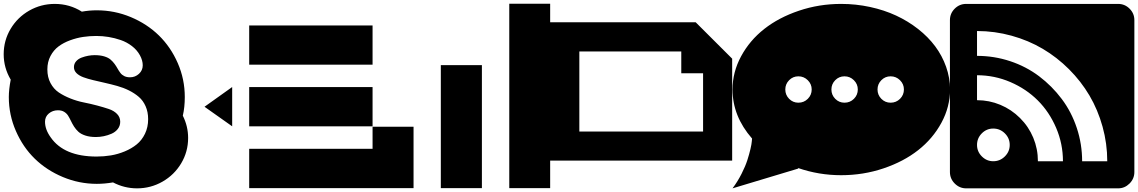

<svg xmlns="http://www.w3.org/2000/svg" viewBox="-20 -821 6170 1041"><path d="M783.2 -174.8Q783.2 -213.9 769.5 -244.9Q755.9 -275.9 732.4 -295.9Q709 -315.9 679 -330.8Q648.9 -345.7 615.5 -355Q582 -364.3 548.6 -371.8Q515.1 -379.4 485.1 -386.5Q455.1 -393.6 431.6 -402.3Q408.2 -411.1 394.5 -424.8Q380.9 -438.5 380.9 -457Q380.9 -475.1 392.6 -488.5Q404.3 -502 422.6 -508.8Q440.9 -515.6 458.7 -518.8Q476.6 -522 493.2 -522Q522.9 -522 544.9 -515.4Q566.9 -508.8 579.3 -498Q591.8 -487.3 601.1 -474.6Q610.4 -461.9 617.4 -449.2Q624.5 -436.5 632.6 -425.8Q640.6 -415 653.8 -408.4Q667 -401.9 685.1 -401.9Q712.9 -401.9 733.4 -420.7Q753.9 -439.5 753.9 -466.8Q753.9 -493.2 738.8 -521Q723.1 -549.8 695.6 -571Q668 -592.3 634.8 -603.8Q601.6 -615.2 568.6 -620.6Q535.6 -626 502 -626Q465.8 -626 430.9 -620.8Q396 -615.7 360.1 -602.5Q324.2 -589.4 297.4 -569.3Q270.5 -549.3 253.7 -517.3Q236.8 -485.4 236.8 -444.8Q236.8 -402.3 253.9 -370.4Q271 -338.4 298.6 -319.8Q326.2 -301.3 361.8 -287.1Q397.5 -272.9 434.3 -265.6Q471.2 -258.3 506.8 -248.8Q542.5 -239.3 570.1 -230Q597.7 -220.7 614.7 -203.1Q631.8 -185.5 631.8 -161.1Q631.8 -138.7 618.7 -121.8Q605.5 -105 584.7 -95.9Q564 -86.9 542.5 -82.5Q521 -78.1 500 -78.1Q466.8 -78.1 442.6 -86.2Q418.5 -94.2 404.8 -106.9Q391.1 -119.6 381.3 -135Q371.6 -150.4 364.3 -166Q356.9 -181.6 348.9 -194.3Q340.8 -207 327.1 -215.1Q313.5 -223.1 293.9 -223.1Q265.6 -223.1 244.9 -205.8Q224.1 -188.5 224.1 -161.1Q224.1 -118.7 254.9 -76.2Q327.1 27.8 503.9 27.8Q543.5 27.8 581.5 21.5Q619.6 15.1 656.5 -0.2Q693.4 -15.6 721.2 -38.1Q749 -60.5 766.1 -95.9Q783.2 -131.3 783.2 -174.8ZM1000 -73.2Q1000 1.5 962.4 64.5Q924.8 127.4 861.1 163.8Q797.4 200.2 723.1 200.2Q654.3 200.2 592.8 168Q546.9 175.8 504.9 175.8Q409.2 175.8 321 138.9Q232.9 102.1 168.7 39.6Q104.5 -22.9 66.2 -110.6Q27.8 -198.2 27.8 -294.9Q27.8 -335.4 38.1 -389.2Q0 -453.6 0 -526.9Q0 -601.6 37.6 -664.6Q75.2 -727.5 138.9 -763.7Q202.6 -799.8 276.9 -799.8Q357.4 -799.8 423.8 -757.8Q463.9 -765.1 504.9 -765.1Q601.1 -765.1 689.2 -728.3Q777.3 -691.4 841.6 -628.7Q905.8 -565.9 943.8 -478.8Q981.9 -391.6 981.9 -294.9Q981.9 -239.3 971.2 -193.8Q1000 -136.2 1000 -73.2Z M1238.8 -349.1V-136.2L1088.9 -242.2ZM2000 -14.2V199.2H1331.1V-14.2ZM2000 -349.1V-136.2H1331.1V-349.1ZM2000 -683.1V-470.2H1331.1V-683.1Z M2741.2 199.2V-800.8H2962.9V199.2ZM2592.8 199.2H2370.1V-467.8H2592.8ZM2222.2 199.2H2000V-133.8H2222.2Z M3121.1 -107.9H3792V-423.8H3673.8V-542H3121.1ZM3949.7 -502.9V49.8H2962.9V-700.2H3752Z M4380.9 -335.9Q4380.9 -365.2 4359.6 -386.2Q4338.4 -407.2 4308.6 -407.2Q4279.3 -407.2 4258.5 -386.2Q4237.8 -365.2 4237.8 -335.9Q4237.8 -306.2 4258.5 -285.2Q4279.3 -264.2 4308.6 -264.2Q4338.9 -264.2 4359.9 -285.2Q4380.9 -306.2 4380.9 -335.9ZM4630.9 -335.9Q4630.9 -365.2 4609.6 -386.2Q4588.4 -407.2 4558.6 -407.2Q4529.3 -407.2 4508.5 -386.2Q4487.8 -365.2 4487.8 -335.9Q4487.8 -306.2 4508.5 -285.2Q4529.3 -264.2 4558.6 -264.2Q4588.9 -264.2 4609.9 -285.2Q4630.9 -306.2 4630.9 -335.9ZM4880.9 -335.9Q4880.9 -365.2 4859.6 -386.2Q4838.4 -407.2 4808.6 -407.2Q4779.3 -407.2 4758.5 -386.2Q4737.8 -365.2 4737.8 -335.9Q4737.8 -306.2 4758.5 -285.2Q4779.3 -264.2 4808.6 -264.2Q4838.9 -264.2 4859.9 -285.2Q4880.9 -306.2 4880.9 -335.9ZM5130.9 -335.9Q5130.9 -241.2 5084.2 -155.3Q5037.6 -69.3 4958.5 -7.1Q4879.4 55.2 4770 92Q4660.6 128.9 4540.5 128.9Q4419.4 128.9 4306.6 89.8L4308.6 92.8L3951.7 200.2Q3979.5 163.1 4000.5 121.6Q4021.5 80.1 4032 47.4Q4042.5 14.6 4048.8 -12.7Q4055.2 -40 4056.2 -54.7L4057.6 -69.8Q3951.7 -190.9 3951.7 -335.9Q3951.7 -430.2 3998.3 -516.1Q4044.9 -602.1 4123.8 -664.1Q4202.6 -726.1 4311.8 -762.9Q4420.9 -799.8 4540.5 -799.8Q4620.6 -799.8 4697.3 -783.2Q4773.9 -766.6 4838.6 -736.6Q4903.3 -706.5 4957.8 -663.8Q5012.2 -621.1 5050.3 -570.1Q5088.4 -519 5109.6 -459Q5130.9 -398.9 5130.9 -335.9Z M5454.6 -35.2Q5454.6 -71.8 5428.2 -97.9Q5401.9 -124 5365.2 -124Q5329.1 -124 5303.2 -97.9Q5277.3 -71.8 5277.3 -35.2Q5277.3 1 5303.5 27.1Q5329.6 53.2 5365.2 53.2Q5401.9 53.2 5428.2 27.1Q5454.6 1 5454.6 -35.2ZM5607.4 53.2H5743.2Q5743.2 -41.5 5706.3 -127.7Q5669.4 -213.9 5606.9 -276.4Q5544.4 -338.9 5458.3 -376Q5372.1 -413.1 5277.3 -413.1V-277.8Q5343.3 -277.8 5403.6 -252.7Q5463.9 -227.5 5510.3 -181.2Q5557.1 -134.8 5582.3 -74.2Q5607.4 -13.7 5607.4 53.2ZM5847.2 53.2H5983.4Q5983.4 -42.5 5958 -134Q5932.6 -225.6 5887 -303Q5841.3 -380.4 5776.1 -445.6Q5710.9 -510.7 5633.5 -556.4Q5556.2 -602.1 5464.6 -627.4Q5373 -652.8 5277.3 -652.8V-518.1Q5370.1 -518.1 5457 -489.3Q5543.9 -460.4 5614 -407.5Q5684.1 -354.5 5736.8 -284.2Q5789.6 -213.9 5818.4 -126.7Q5847.2 -39.6 5847.2 53.2ZM6130.4 -711.9V111.8Q6130.4 147.9 6104.2 174.1Q6078.1 200.2 6042.5 200.2H5218.3Q5182.6 200.2 5156.5 174.1Q5130.4 147.9 5130.4 111.8V-711.9Q5130.4 -748 5156.2 -773.9Q5182.1 -799.8 5218.3 -799.8H6042.5Q6078.6 -799.8 6104.5 -773.9Q6130.4 -748 6130.4 -711.9Z"/></svg>

Font: Web Symbols
Style: Regular
Weight: 400
Designer: Igor Kiselev
Foundry: Just Be Nice studio
Version: Version 1.000;PS 001.001;hotconv 1.0.56